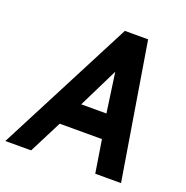

<svg xmlns="http://www.w3.org/2000/svg" viewBox="-169 -816 901 931"><g transform="rotate(20 282.0 -350.0)"><path d="M319 -700H439L554 0H421L394 -169H176L90 0H-43ZM372 -293 343 -498 242 -293Z"/></g></svg>

Font: Cabin
Style: Bold Italic
Weight: 700
Italic angle: -7°
Designer: Pablo Impallari
Foundry: Pablo Impallari. http://www.impallari.com Igino Marini. http://www.ikern.com
Version: Version 2.200